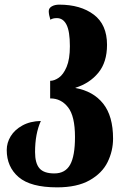

<svg xmlns="http://www.w3.org/2000/svg" viewBox="-20 -568 549 827"><path d="M9 78Q9 47 26 19Q43 -9 76.5 -27.5Q110 -46 156 -47Q131 8 131 87Q131 135 150 157Q169 179 214 179Q261 179 282 141.5Q303 104 303 22Q303 -68 273 -106Q243 -144 198 -144H196V-220H197Q214 -220 233.5 -233.5Q253 -247 267 -280Q281 -313 281 -369Q281 -433 266.5 -461.5Q252 -490 225 -490Q207 -490 197 -483Q190 -505 190 -520Q190 -533 203 -540.5Q216 -548 235 -548Q327 -548 384 -505Q441 -462 441 -375Q441 -300 403.5 -254.5Q366 -209 305 -190V-189Q382 -175 424.5 -121.5Q467 -68 467 29Q467 82 443.5 130Q420 178 366 208.5Q312 239 226 239Q112 239 60.5 195Q9 151 9 78Z"/></svg>

Font: Noto Serif Georgian Black Cond
Style: Regular
Weight: 900
Width: 3
Designer: Monotype Design team
Foundry: Monotype Imaging Inc.
Version: Version 1.000